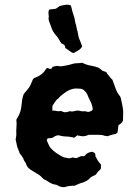

<svg xmlns="http://www.w3.org/2000/svg" viewBox="-20 -767 578 799"><path d="M322 -574Q316 -563 306 -557.5Q296 -552 288 -547Q284 -546 280.5 -548Q277 -550 275 -551Q269 -556 263.5 -559.5Q258 -563 252 -567Q251 -573 248 -580L235 -587Q234 -589 232 -591.5Q230 -594 229 -597Q225 -603 221.5 -609Q218 -615 213 -620Q201 -633 195 -649.5Q189 -666 183 -682Q183 -684 182.5 -687Q182 -690 182 -691Q184 -698 182.5 -704.5Q181 -711 182 -718Q182 -720 182.5 -721.5Q183 -723 184 -726Q191 -729 198 -729Q205 -729 213 -731Q215 -733 219.5 -735.5Q224 -738 228 -742Q238 -744 249 -746.5Q260 -749 274 -745Q276 -741 277 -737Q278 -733 279 -729Q281 -719 284 -710.5Q287 -702 290 -692Q292 -681 294 -670Q296 -666 297 -660.5Q298 -655 299 -650Q301 -642 303 -634.5Q305 -627 306 -619Q307 -609 312 -600Q314 -594 317 -587.5Q320 -581 322 -574ZM492 -274Q494 -262 483 -253L473 -246L469 -215Q468 -214 466 -213Q464 -212 462 -210Q454 -208 445.5 -206Q437 -204 428 -200Q426 -201 422.5 -201Q419 -201 415 -202Q408 -205 400.5 -205.5Q393 -206 385 -206H361Q357 -206 352 -206Q347 -206 344 -204Q328 -197 311 -202Q305 -202 302 -204Q299 -201 295.5 -199Q292 -197 289 -194Q280 -196 271.5 -197.5Q263 -199 253 -199Q248 -199 242.5 -200Q237 -201 232 -202Q220 -207 207 -199Q205 -198 202 -196Q199 -194 197 -193Q193 -192 189 -192Q185 -192 182 -192Q175 -191 175 -182Q178 -175 181.5 -167Q185 -159 189 -153Q200 -140 214 -130.5Q228 -121 243 -113Q248 -112 254.5 -110.5Q261 -109 268 -108Q276 -110 283 -112Q291 -109 298 -109Q303 -111 307.5 -113Q312 -115 316 -117H329Q330 -118 331.5 -118.5Q333 -119 334 -120Q341 -130 353 -133Q365 -139 375 -129Q377 -126 377 -123Q377 -120 377 -117Q382 -108 387 -99Q392 -90 400 -83V-67Q399 -63 395.5 -59.5Q392 -56 389 -54Q386 -50 383.5 -46.5Q381 -43 377 -39Q372 -36 365.5 -33.5Q359 -31 354 -26Q349 -19 342 -15.5Q335 -12 327 -8Q318 -6 309.5 -2.5Q301 1 290 6Q286 6 280.5 6Q275 6 269 7Q264 8 258.5 9Q253 10 247 12Q240 12 232.5 10Q225 8 217 3Q213 1 209 1Q196 -1 185 -8.5Q174 -16 163 -21Q161 -22 159 -24Q150 -35 138 -42Q126 -49 115 -56Q106 -61 99 -67.5Q92 -74 89 -84Q86 -91 82 -96Q78 -101 77 -108Q73 -113 70 -118.5Q67 -124 62 -128Q60 -136 56.5 -143.5Q53 -151 51 -159Q49 -166 48 -173Q47 -180 45 -187Q46 -192 47 -197Q48 -202 48 -206Q47 -223 48.5 -238Q50 -253 48 -269Q52 -275 55 -281Q58 -287 61 -293Q65 -302 67.5 -315.5Q70 -329 71 -340Q72 -358 79 -376Q91 -390 97 -397.5Q103 -405 107 -413.5Q111 -422 117 -437Q120 -441 124 -443Q128 -445 132 -446Q156 -456 169 -476Q172 -483 178 -484Q181 -483 183.5 -482Q186 -481 189 -480Q195 -480 199 -489Q199 -489 205.5 -490.5Q212 -492 217 -493Q221 -492 225.5 -491.5Q230 -491 235 -491Q246 -493 258 -495Q270 -497 281 -501Q291 -504 301.5 -504Q312 -504 322 -506Q339 -497 357 -494Q375 -491 391 -485Q395 -482 398.5 -479Q402 -476 406 -473Q408 -472 410 -471.5Q412 -471 414 -470Q416 -469 418.5 -468.5Q421 -468 422 -467Q428 -456 435 -450Q437 -446 441 -442Q445 -438 448 -435Q455 -417 461 -399Q467 -381 480 -366Q482 -362 483 -357.5Q484 -353 485 -348Q487 -339 489 -329.5Q491 -320 492 -311Q493 -302 492.5 -292.5Q492 -283 492 -274ZM366 -313Q364 -331 356 -346Q348 -361 342 -377Q336 -386 329 -392Q322 -398 311 -398Q295 -400 283 -397Q270 -394 259.5 -387.5Q249 -381 239 -373Q232 -368 227 -362Q222 -356 215 -351Q214 -349 212 -347Q210 -345 209 -343Q207 -339 203.5 -334.5Q200 -330 198 -325V-307Q196 -305 198 -305Q198 -305 198 -305.5Q198 -306 199 -307Q207 -307 215.5 -305Q224 -303 231 -305Q236 -305 237 -304Q249 -297 263 -302Q266 -302 268 -303.5Q270 -305 273 -304Q279 -302 284.5 -303.5Q290 -305 296 -306Q303 -308 311 -306Q319 -303 327 -304Q335 -305 343 -302Q345 -301 348 -301.5Q351 -302 352 -302Q357 -304 361 -306Q365 -308 366 -313Z"/></svg>

Font: Daruma Drop One
Style: Regular
Weight: 400
Designer: Maniackers Design
Version: Version 1.000